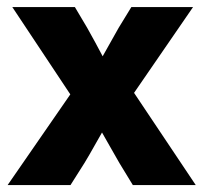

<svg xmlns="http://www.w3.org/2000/svg" viewBox="-20 -536 589 556"><path d="M2 0 183.6 -262.7 15.6 -515.6H196.8L232.4 -455.6Q244.6 -433.6 255.9 -413.1Q267.1 -392.6 277.3 -373Q288.6 -392.6 299.8 -413.1Q311 -433.6 323.7 -455.6L360.4 -515.6H539.1L368.2 -267.1L546.9 0H364.7L325.7 -64Q312 -87.4 299.8 -109.4Q287.6 -131.3 275.4 -152.3Q263.2 -131.3 251 -109.4Q238.8 -87.4 224.6 -64L184.1 0Z"/></svg>

Font: Inter Display ExtraBold
Style: Regular
Weight: 800
Designer: Rasmus Andersson
Foundry: rsms
Version: Version 4.000;git-a52131595